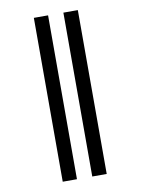

<svg xmlns="http://www.w3.org/2000/svg" viewBox="-86 -818 642 877"><g transform="rotate(-10 235.5 -380.0)"><path d="M270 0V-760H337V0ZM133 0V-760H199V0Z"/></g></svg>

Font: Noto Serif ExtraCondensed Medium
Style: Regular
Weight: 500
Width: 2
Designer: Monotype Design Team
Foundry: Monotype Imaging Inc.
Version: Version 2.015